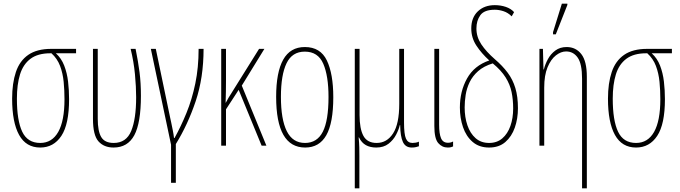

<svg xmlns="http://www.w3.org/2000/svg" viewBox="-20 -793 3700 1045"><path d="M199 10Q122 10 84 -58.5Q46 -127 46 -256Q46 -340 66.5 -401Q87 -462 134 -494.5Q181 -527 259 -527H394V-503H284Q314 -476 329.5 -436Q345 -396 350.5 -349Q356 -302 356 -253Q356 -117 314 -53.5Q272 10 199 10ZM199 -15Q263 -15 297 -75Q331 -135 331 -253Q331 -301 326.5 -347.5Q322 -394 307 -434Q292 -474 260 -503H254Q186 -503 146 -473Q106 -443 89 -388Q72 -333 72 -256Q72 -137 101 -76Q130 -15 199 -15Z M598 10Q546 10 516 -23.5Q486 -57 486 -146V-527H512V-146Q512 -79 531 -47Q550 -15 599 -15Q667 -15 694 -80Q721 -145 721 -264Q721 -320 714.5 -389Q708 -458 691 -527H718Q732 -458 739.5 -399.5Q747 -341 747 -272Q747 -124 711 -57Q675 10 598 10Z M911 202V-5L801 -527H828L906 -153Q908 -145 912 -125.5Q916 -106 920.5 -83.5Q925 -61 927 -42H930Q965 -105 995 -178.5Q1025 -252 1043 -338.5Q1061 -425 1061 -527H1088Q1088 -370 1045 -242Q1002 -114 937 -9V202Z M1419 -527 1296 -327 1430 0H1404L1279 -304L1210 -198V0H1184V-527H1210V-354Q1210 -327 1209.5 -296Q1209 -265 1208 -234H1209Q1217 -249 1224.5 -262Q1232 -275 1242 -290L1390 -527Z M1794 -264Q1794 -124 1756 -57Q1718 10 1641 10Q1483 10 1483 -266Q1483 -400 1521.5 -468.5Q1560 -537 1639 -537Q1724 -537 1759 -464Q1794 -391 1794 -264ZM1509 -266Q1509 -143 1541 -79Q1573 -15 1640 -15Q1706 -15 1737 -76Q1768 -137 1768 -265Q1768 -380 1739.5 -446Q1711 -512 1639 -512Q1570 -512 1539.5 -448.5Q1509 -385 1509 -266Z M1911 232V-527H1937V-167Q1937 -92 1958 -53.5Q1979 -15 2030 -15Q2086 -15 2119.5 -67Q2153 -119 2153 -228V-527H2179V-126Q2179 -62 2189.5 -38.5Q2200 -15 2225 -15Q2232 -15 2242 -16.5Q2252 -18 2260 -22V3Q2254 5 2244.5 7.5Q2235 10 2221 10Q2187 10 2173 -20Q2159 -50 2158 -112H2156Q2151 -89 2136 -60Q2121 -31 2094.5 -10.5Q2068 10 2028 10Q1995 10 1971.5 -3Q1948 -16 1934 -45H1932Q1935 -14 1935.5 9.5Q1936 33 1936 54V232Z M2417 10Q2386 10 2365 -14.5Q2344 -39 2344 -107V-527H2370V-115Q2370 -65 2380.5 -40.5Q2391 -16 2418 -16Q2434 -16 2446 -23V4Q2442 6 2435 8Q2428 10 2417 10Z M2642 10Q2588 10 2552.5 -20.5Q2517 -51 2500 -101Q2483 -151 2483 -208Q2483 -296 2522 -366Q2561 -436 2643 -464Q2601 -502 2573 -544.5Q2545 -587 2545 -638Q2545 -697 2580.5 -731Q2616 -765 2673 -765Q2705 -765 2733 -755.5Q2761 -746 2778 -727L2765 -704Q2745 -724 2720.5 -732Q2696 -740 2673 -740Q2616 -740 2594.5 -710.5Q2573 -681 2573 -638Q2573 -592 2599.5 -552Q2626 -512 2673 -471Q2715 -435 2743 -397.5Q2771 -360 2785 -313.5Q2799 -267 2799 -204Q2799 -147 2782 -98.5Q2765 -50 2730.5 -20Q2696 10 2642 10ZM2642 -15Q2685 -15 2714 -40Q2743 -65 2758 -107.5Q2773 -150 2773 -203Q2773 -250 2764.5 -291.5Q2756 -333 2732 -371.5Q2708 -410 2662 -448Q2613 -433 2582.5 -406Q2552 -379 2536 -345.5Q2520 -312 2514.5 -276.5Q2509 -241 2509 -208Q2509 -155 2524 -111Q2539 -67 2568.5 -41Q2598 -15 2642 -15Z M3148 232V-365Q3148 -445 3124.5 -479Q3101 -513 3061 -513Q3033 -513 3005.5 -491.5Q2978 -470 2960 -426.5Q2942 -383 2942 -316V0H2916V-527H2935L2938 -415H2940Q2947 -443 2962 -471Q2977 -499 3002.5 -518Q3028 -537 3064 -537Q3114 -537 3144 -498.5Q3174 -460 3174 -375V232ZM2990 -606V-618L3038 -773H3068V-766L3005 -606Z M3442 10Q3365 10 3327 -58.5Q3289 -127 3289 -256Q3289 -340 3309.5 -401Q3330 -462 3377 -494.5Q3424 -527 3502 -527H3637V-503H3527Q3557 -476 3572.5 -436Q3588 -396 3593.5 -349Q3599 -302 3599 -253Q3599 -117 3557 -53.5Q3515 10 3442 10ZM3442 -15Q3506 -15 3540 -75Q3574 -135 3574 -253Q3574 -301 3569.5 -347.5Q3565 -394 3550 -434Q3535 -474 3503 -503H3497Q3429 -503 3389 -473Q3349 -443 3332 -388Q3315 -333 3315 -256Q3315 -137 3344 -76Q3373 -15 3442 -15Z"/></svg>

Font: Noto Sans ExtraCondensed Thin
Style: Regular
Weight: 100
Width: 2
Designer: Monotype Design Team
Foundry: Monotype Imaging Inc.
Version: Version 2.013; ttfautohint (v1.8.4.7-5d5b)